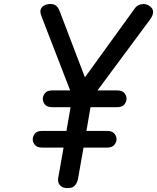

<svg xmlns="http://www.w3.org/2000/svg" viewBox="-20 -945 787 962"><path d="M317.5 -2.5Q293 -2.5 280.5 -16.8Q268 -31 271.5 -52.5L298.5 -205.5H191Q166 -205.5 155 -218.8Q144 -232 144 -247Q144 -262.5 155 -275.8Q166 -289 191 -289H313L333.5 -408H242Q216 -408 205.2 -421Q194.5 -434 194.5 -449.5Q194.5 -464.5 205.2 -478.2Q216 -492 242 -492H331.5L189.5 -859Q185.5 -870 184 -875.2Q182.5 -880.5 182.5 -889Q182.5 -904 196.8 -914.5Q211 -925 232 -925Q250 -925 260.8 -916.5Q271.5 -908 278 -891.5L405.5 -557.5L655.5 -903Q664 -914.5 675.5 -919.8Q687 -925 700 -925Q710 -925 720.8 -920Q731.5 -915 739.2 -906Q747 -897 747 -884.5Q747 -869 733.5 -849.5L468.5 -492H566Q592.5 -492 603.2 -478.8Q614 -465.5 614 -450.5Q614 -435.5 603.2 -421.8Q592.5 -408 566 -408H433.5L413 -289H516.5Q541.5 -289 552.8 -276Q564 -263 564 -247.5Q564 -233 552.8 -219.2Q541.5 -205.5 516.5 -205.5H398.5L370.5 -47Q367 -30.5 356.2 -16.5Q345.5 -2.5 317.5 -2.5Z"/></svg>

Font: Edu AU VIC WA NT Pre Medium
Style: Regular
Weight: 500
Designer: Tina and Corey Anderson, Eben Sorkin, Mirko Velimirovic
Foundry: Google for Education
Version: Version 1.001